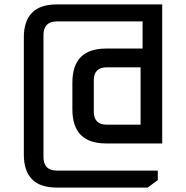

<svg xmlns="http://www.w3.org/2000/svg" viewBox="-20 -710 842 870"><path d="M88 -10V-540Q88 -690 237 -690H715V-60H461Q308 -60 308 -214V-336Q308 -490 461 -490H626V-613H238Q177 -613 177 -551V1Q177 63 238 63H695V106L649 140H237Q88 140 88 -10ZM405 -204Q405 -145 464 -145H617V-405H464Q405 -405 405 -346Z"/></svg>

Font: Oxanium Medium
Style: Regular
Weight: 500
Designer: Severin Meyer
Version: Version 1.001